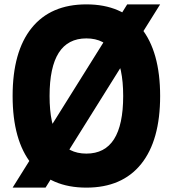

<svg xmlns="http://www.w3.org/2000/svg" viewBox="-20 -839 790 878"><path d="M561.7 -819H712.3L188.3 19H37.7ZM375 19Q211.6 19 124.6 -89Q37.7 -197 37.7 -400Q37.7 -603 124.6 -711Q211.6 -819 375 -819Q538.4 -819 625.4 -711Q712.3 -603 712.3 -400Q712.3 -197 625.4 -89Q538.4 19 375 19ZM375 -136.6Q459.4 -136.6 501.4 -202.4Q543.3 -268.3 543.3 -400Q543.3 -531.7 501.4 -597.6Q459.4 -663.4 375 -663.4Q290.6 -663.4 248.6 -597.6Q206.7 -531.7 206.7 -400Q206.7 -268.3 248.6 -202.4Q290.6 -136.6 375 -136.6Z"/></svg>

Font: Martian Mono SemiExpanded
Style: Regular
Weight: 400
Width: 6
Monospace: yes
Designer: Roman Shamin
Foundry: Evil Martians
Version: Version 1.000